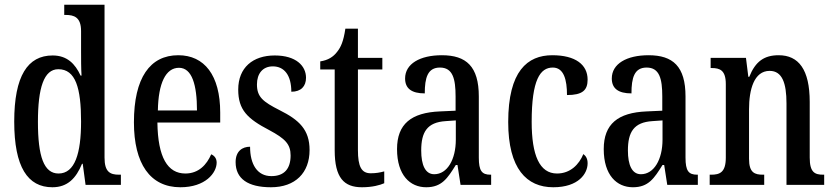

<svg xmlns="http://www.w3.org/2000/svg" viewBox="-20 -780 3519 810"><path d="M201 10C265 10 301 -28 326 -89H329L341 0H490V-43H482C444 -43 421 -55 421 -115V-760H251V-717H257C292 -717 322 -708 322 -649V-567C322 -530 322 -492 324 -461H320C297 -511 263 -546 202 -546C97 -546 40 -460 40 -267C40 -75 97 10 201 10ZM227 -48C165 -48 140 -120 140 -266C140 -409 165 -488 226 -488C299 -488 322 -409 322 -267C322 -133 296 -48 227 -48Z M741 10C847 10 894 -51 894 -94C894 -113 883 -124 871 -129C852 -85 818 -48 762 -48C687 -48 646 -116 644 -263H909V-305C909 -463 842 -547 732 -547C613 -547 545 -452 545 -264C545 -90 613 10 741 10ZM811 -314H646C648 -429 679 -494 735 -494C790 -494 811 -422 811 -314Z M1123 10C1226 10 1286 -51 1286 -147C1286 -233 1242 -274 1160 -315C1089 -351 1064 -371 1064 -424C1064 -469 1088 -500 1131 -500C1179 -500 1209 -463 1209 -393C1250 -393 1271 -416 1271 -452C1271 -502 1229 -546 1139 -546C1047 -546 985 -495 985 -402C985 -316 1024 -279 1116 -231C1183 -195 1206 -172 1206 -124C1206 -69 1180 -37 1125 -37C1065 -37 1035 -87 1035 -161C1003 -161 974 -143 974 -96C974 -26 1026 10 1123 10Z M1507 10C1551 10 1583 1 1601 -7V-57C1583 -52 1566 -49 1544 -49C1505 -49 1490 -77 1490 -147V-487H1593V-536H1490V-659H1437C1429 -605 1418 -581 1402 -561C1386 -540 1364 -526 1331 -521V-487H1392V-146C1392 -30 1431 10 1507 10Z M1778 10C1844 10 1868 -28 1903 -84H1910L1923 0H2052V-43H2049C2013 -43 2000 -59 2000 -115V-373C2000 -500 1947 -547 1844 -547C1752 -547 1689 -511 1689 -449C1689 -407 1716 -386 1772 -386C1772 -452 1784 -495 1836 -495C1890 -495 1902 -448 1902 -373V-313L1836 -310C1715 -305 1655 -257 1655 -151C1655 -41 1710 10 1778 10ZM1812 -45C1774 -45 1757 -84 1757 -145C1757 -223 1782 -264 1860 -269L1903 -272V-191C1903 -107 1867 -45 1812 -45Z M2314 10C2421 10 2459 -48 2459 -91C2459 -110 2452 -122 2441 -130C2423 -86 2386 -48 2330 -48C2256 -48 2223 -125 2223 -266C2223 -444 2259 -495 2312 -495C2359 -495 2372 -443 2372 -379C2437 -379 2459 -399 2459 -444C2459 -507 2408 -547 2310 -547C2205 -547 2124 -480 2124 -265C2124 -68 2202 10 2314 10Z M2650 10C2716 10 2740 -28 2775 -84H2782L2795 0H2924V-43H2921C2885 -43 2872 -59 2872 -115V-373C2872 -500 2819 -547 2716 -547C2624 -547 2561 -511 2561 -449C2561 -407 2588 -386 2644 -386C2644 -452 2656 -495 2708 -495C2762 -495 2774 -448 2774 -373V-313L2708 -310C2587 -305 2527 -257 2527 -151C2527 -41 2582 10 2650 10ZM2684 -45C2646 -45 2629 -84 2629 -145C2629 -223 2654 -264 2732 -269L2775 -272V-191C2775 -107 2739 -45 2684 -45Z M2974 0H3204V-43H3199C3164 -43 3140 -51 3140 -110V-319C3140 -402 3161 -481 3227 -481C3280 -481 3298 -429 3298 -344V0H3457V-43H3453C3418 -43 3396 -52 3396 -115V-350C3396 -487 3349 -547 3265 -547C3204 -547 3167 -521 3141 -456H3137L3127 -536H2978V-493H2982C3017 -493 3042 -484 3042 -425V-115C3042 -52 3016 -43 2980 -43H2974Z"/></svg>

Font: Noto Serif Tamil ExtraCondensed Medium
Style: Italic
Weight: 500
Width: 2
Italic angle: -12°
Designer: Indian Type Foundry, Tom Grace, and the Monotype Design Team
Foundry: Monotype Imaging Inc.
Version: Version 2.003